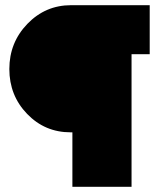

<svg xmlns="http://www.w3.org/2000/svg" viewBox="-20 -720 618 740"><path d="M557 -511H487V0H259V-210H252Q153 -210 84.5 -281Q16 -352 16 -454Q16 -556 85.5 -628Q155 -700 254 -700H557Z"/></svg>

Font: Titillium Web Black
Style: Regular
Weight: 900
Version: Version 1.002;PS 35.000;hotconv 1.0.70;makeotf.lib2.5.55311